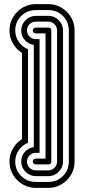

<svg xmlns="http://www.w3.org/2000/svg" viewBox="-20 -744 413 932"><path d="M215 -610Q229 -610 229 -596V40Q229 54 215 54H154Q148 54 143.5 50Q139 46 139 40Q139 34 143.5 30Q148 26 154 26H201V-582H154Q148 -582 143.5 -586Q139 -590 139 -596Q139 -602 143.5 -606Q148 -610 154 -610ZM154 -639Q136 -639 123.5 -626.5Q111 -614 111 -596Q111 -579 123.5 -566.5Q136 -554 154 -554H172V-2H154Q136 -2 123.5 10.5Q111 23 111 40Q111 58 123.5 70.5Q136 83 154 83H215Q232 83 244.5 70.5Q257 58 257 40V-596Q257 -614 244.5 -626.5Q232 -639 215 -639ZM215 -667Q244 -667 265 -646Q286 -625 286 -596V40Q286 69 265 90Q244 111 215 111H154Q125 111 104 90Q83 69 83 40Q83 13 100.5 -6.5Q118 -26 144 -30V-526Q118 -530 100.5 -549.5Q83 -569 83 -596Q83 -625 104 -646Q125 -667 154 -667ZM154 -695Q112 -695 83 -666.5Q54 -638 54 -596Q54 -565 71.5 -540.5Q89 -516 116 -505V-51Q89 -40 71.5 -15.5Q54 9 54 40Q54 82 83 110.5Q112 139 154 139H215Q257 139 285.5 110.5Q314 82 314 40V-596Q314 -638 285.5 -666.5Q257 -695 215 -695ZM215 -724Q241 -724 264 -714Q287 -704 304.5 -686.5Q322 -669 332 -646Q342 -623 342 -596V40Q342 67 332 90Q322 113 304.5 130.5Q287 148 264 158Q241 168 215 168H154Q127 168 104 158Q81 148 63.5 130.5Q46 113 36 90Q26 67 26 40Q26 5 43 -23.5Q60 -52 87 -69V-487Q60 -504 43 -532.5Q26 -561 26 -596Q26 -623 36 -646Q46 -669 63.5 -686.5Q81 -704 104 -714Q127 -724 154 -724Z"/></svg>

Font: Zschusch
Style: Regular
Weight: 400
Designer: Peter Wiegel
Foundry: Peter Wiegel